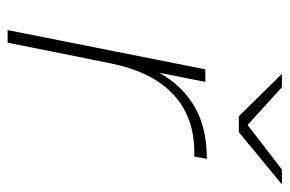

<svg xmlns="http://www.w3.org/2000/svg" viewBox="-148 -612 760 504"><g transform="rotate(90 232.0 -360.0)"><path d="M59 0 162 -519H195L171 -398Q201 -452 249 -484Q307 -523 397 -523L391 -490H379Q287 -490 227.5 -434.5Q168 -379 146 -269L92 0ZM285 -607 174 -720H209L308 -630L425 -720H464L327 -607Z"/></g></svg>

Font: Montserrat Thin ExtraLight
Style: Italic
Weight: 250
Italic angle: -11.3°
Version: Version 9.000